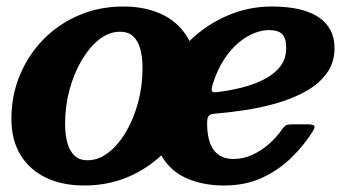

<svg xmlns="http://www.w3.org/2000/svg" viewBox="-20 -555 1073 590"><path d="M15 -190Q15 -125 42.8 -79.2Q70.5 -33.5 120.8 -9.2Q171 15 239 15Q312.5 15 375.2 -12Q438 -39 484.8 -86.5Q531.5 -134 557.2 -196.5Q583 -259 583 -330Q583 -395 555.5 -441Q528 -487 477.5 -511Q427 -535 359 -535Q285.5 -535 222.8 -508.2Q160 -481.5 113.5 -434Q67 -386.5 41 -324Q15 -261.5 15 -190ZM180 -175Q180 -229.5 193.8 -279.8Q207.5 -330 231.2 -370.2Q255 -410.5 285.2 -434Q315.5 -457.5 349 -457.5Q373.5 -457.5 388.8 -443.8Q404 -430 411 -404.8Q418 -379.5 418 -345Q418 -291.5 404.5 -240.8Q391 -190 367.2 -149.8Q343.5 -109.5 313 -86Q282.5 -62.5 249 -62.5Q224.5 -62.5 209.5 -76.2Q194.5 -90 187.2 -115.2Q180 -140.5 180 -175ZM453 -180Q453 -110 482 -67Q511 -24 559.5 -4.5Q608 15 668 15Q735 15 786.5 -9.2Q838 -33.5 876.2 -71.2Q914.5 -109 940.5 -150.5Q949 -164 945.5 -168.5Q942 -173 923.5 -173H878Q864 -173 859 -170Q854 -167 848.5 -160Q830.5 -133.5 806.5 -112.5Q782.5 -91.5 754.8 -79Q727 -66.5 697.5 -66.5Q657.5 -66.5 637 -93.8Q616.5 -121 616.5 -176.5Q616.5 -192 620.8 -198.2Q625 -204.5 638.5 -205.5Q681.5 -209 731.8 -216.5Q782 -224 830.8 -238Q879.5 -252 919.8 -274.5Q960 -297 984 -329.8Q1008 -362.5 1008 -407.5Q1008 -469 959.2 -502Q910.5 -535 815 -535Q743.5 -535 678.2 -506.8Q613 -478.5 562.2 -429Q511.5 -379.5 482.2 -315.5Q453 -251.5 453 -180ZM648 -272Q633 -270 631 -275.8Q629 -281.5 634 -297Q650.5 -349.5 678.5 -386.5Q706.5 -423.5 740.5 -443Q774.5 -462.5 807.5 -462.5Q835 -462.5 847.2 -449.8Q859.5 -437 859.5 -408Q859.5 -374 840.8 -350.2Q822 -326.5 791 -310.8Q760 -295 722.8 -285.8Q685.5 -276.5 648 -272Z"/></svg>

Font: Besley
Style: Bold Italic
Weight: 700
Italic angle: -13°
Designer: Owen Earl
Foundry: indestructible type*
Version: Version 2.001